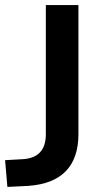

<svg xmlns="http://www.w3.org/2000/svg" viewBox="-30 -725 405 754"><path d="M-1 9 -10 -96 61 -100Q150 -106 150 -198V-705H278V-199Q278 -9 81 5Z"/></svg>

Font: Nunito Sans
Style: Bold
Weight: 700
Designer: Vernon Adams
Foundry: Vernon Adams
Version: Version 3.101; ttfautohint (v1.8.4.7-5d5b);gftools[0.9.27]